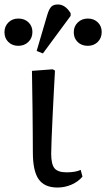

<svg xmlns="http://www.w3.org/2000/svg" viewBox="-79 -825 475 859"><path d="M178 14Q120 14 94 -23Q68 -60 68 -143Q68 -181 67.5 -233Q67 -285 66.5 -339.5Q66 -394 65 -439Q64 -484 64 -508L157 -515L167 -509Q165 -471 162 -417.5Q159 -364 156.5 -308.5Q154 -253 152 -207Q150 -161 150 -138Q150 -90 165 -72Q180 -54 219 -54Q259 -54 282 -65L290 -35Q271 -12 241 1Q211 14 178 14ZM113 -586 85 -597 133 -760Q141 -786 151 -795.5Q161 -805 180 -805Q213 -805 237 -766V-754ZM3 -620Q-24 -620 -41.5 -637Q-59 -654 -59 -681Q-59 -707 -41.5 -724.5Q-24 -742 3 -742Q31 -742 48.5 -725Q66 -708 66 -682Q66 -655 48 -637.5Q30 -620 3 -620ZM314 -620Q286 -620 268.5 -637Q251 -654 251 -681Q251 -707 269 -724.5Q287 -742 314 -742Q341 -742 358.5 -725Q376 -708 376 -682Q376 -655 358.5 -637.5Q341 -620 314 -620Z"/></svg>

Font: Literata 36pt
Style: Regular
Weight: 400
Designer: Latin by Veronika Burian and Jose Scaglione. Greek by Irene Vlachou. Cyrillic by Vera Evstafieva.
Foundry: TypeTogether
Version: Version 3.002